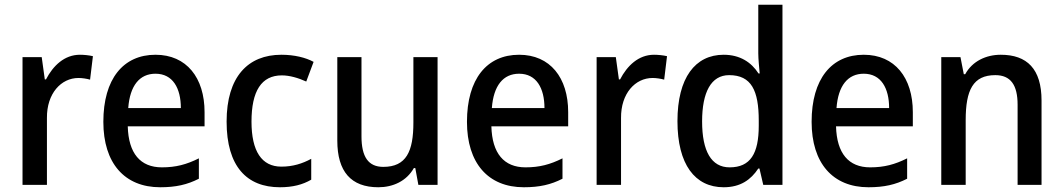

<svg xmlns="http://www.w3.org/2000/svg" viewBox="-20 -780 4487 810"><path d="M317 -549C252 -549 204 -503 174 -445H169L156 -539H75V0H178V-282C177 -386 238 -451 311 -451C327 -451 346 -448 360 -444L372 -543C355 -547 334 -549 317 -549Z M636 -549C500 -549 416 -447 416 -266C416 -92 505 10 656 10C722 10 770 -1 819 -26V-112C767 -86 722 -74 663 -74C572 -74 522 -133 519 -247H843V-307C843 -452 767 -549 636 -549ZM636 -469C709 -469 743 -408 743 -324H521C528 -419 569 -469 636 -469Z M1161 10C1215 10 1257 -1 1293 -22V-110C1256 -90 1216 -77 1167 -77C1084 -77 1041 -142 1041 -267C1041 -396 1083 -462 1169 -462C1202 -462 1239 -451 1272 -436L1303 -519C1270 -537 1222 -549 1167 -549C1026 -549 936 -456 936 -267C936 -78 1021 10 1161 10Z M1826 -539H1724V-263C1724 -141 1694 -76 1597 -76C1534 -76 1505 -118 1505 -205V-539H1403V-187C1403 -56 1461 10 1576 10C1638 10 1695 -16 1726 -71H1732L1745 0H1826Z M2170 -549C2034 -549 1950 -447 1950 -266C1950 -92 2039 10 2190 10C2256 10 2304 -1 2353 -26V-112C2301 -86 2256 -74 2197 -74C2106 -74 2056 -133 2053 -247H2377V-307C2377 -452 2301 -549 2170 -549ZM2170 -469C2243 -469 2277 -408 2277 -324H2055C2062 -419 2103 -469 2170 -469Z M2739 -549C2674 -549 2626 -503 2596 -445H2591L2578 -539H2497V0H2600V-282C2599 -386 2660 -451 2733 -451C2749 -451 2768 -448 2782 -444L2794 -543C2777 -547 2756 -549 2739 -549Z M3033 10C3104 10 3148 -22 3179 -69H3184L3200 0H3281V-760H3179V-555C3179 -530 3183 -494 3185 -470H3180C3150 -517 3102 -549 3033 -549C2913 -549 2838 -452 2838 -269C2838 -86 2912 10 3033 10ZM3058 -74C2981 -74 2942 -142 2942 -268C2942 -391 2980 -463 3056 -463C3150 -463 3181 -398 3181 -271V-250C3181 -132 3146 -74 3058 -74Z M3624 -549C3488 -549 3404 -447 3404 -266C3404 -92 3493 10 3644 10C3710 10 3758 -1 3807 -26V-112C3755 -86 3710 -74 3651 -74C3560 -74 3510 -133 3507 -247H3831V-307C3831 -452 3755 -549 3624 -549ZM3624 -469C3697 -469 3731 -408 3731 -324H3509C3516 -419 3557 -469 3624 -469Z M4202 -549C4140 -549 4082 -522 4052 -467H4046L4032 -539H3951V0H4054V-273C4054 -400 4085 -463 4179 -463C4244 -463 4273 -421 4273 -338V0H4374V-356C4374 -489 4313 -549 4202 -549Z"/></svg>

Font: Noto Sans Devanagari UI SemiCondensed Medium
Style: Regular
Weight: 500
Width: 4
Designer: Jelle Bosma - Monotype Design Team
Foundry: Monotype Imaging Inc.
Version: Version 2.004